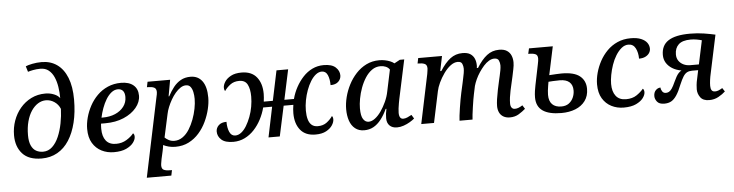

<svg xmlns="http://www.w3.org/2000/svg" viewBox="-55 -1045 5956 1559"><g transform="rotate(-5 2923.5 -265.0)"><path d="M250 10Q145 10 93.5 -47Q42 -104 42 -197Q42 -259 62 -315.5Q82 -372 119.5 -416.5Q157 -461 209 -487Q261 -513 325 -513Q362 -513 395 -499.5Q428 -486 442 -465Q442 -512 435 -557Q428 -602 412 -638Q396 -674 369 -695.5Q342 -717 302 -717Q270 -717 242.5 -711.5Q215 -706 200 -701L186 -747Q203 -755 240 -762.5Q277 -770 316 -770Q389 -770 442 -732.5Q495 -695 524 -622.5Q553 -550 553 -444Q553 -341 532.5 -257.5Q512 -174 473.5 -114Q435 -54 378.5 -22Q322 10 250 10ZM266 -44Q309 -44 341 -74Q373 -104 394 -153Q415 -202 426.5 -261Q438 -320 440 -378Q425 -415 393 -436.5Q361 -458 324 -458Q290 -458 259.5 -439Q229 -420 205.5 -385Q182 -350 168.5 -300Q155 -250 155 -188Q155 -136 169.5 -104Q184 -72 209 -58Q234 -44 266 -44Z M839 10Q784 10 738.5 -13Q693 -36 665.5 -81.5Q638 -127 638 -197Q638 -241 651 -289.5Q664 -338 688.5 -383.5Q713 -429 750 -466Q787 -503 836 -524.5Q885 -546 944 -546Q1009 -546 1045 -515.5Q1081 -485 1081 -430Q1081 -378 1043 -332Q1005 -286 939.5 -258Q874 -230 789 -230H754Q753 -219 752.5 -208.5Q752 -198 752 -189Q752 -126 779.5 -91Q807 -56 862 -56Q910 -56 947.5 -79Q985 -102 1006 -129Q1017 -121 1017 -101Q1017 -78 998 -52.5Q979 -27 940 -8.5Q901 10 839 10ZM772 -278Q830 -278 874 -297Q918 -316 944 -350Q970 -384 970 -429Q970 -462 955.5 -479Q941 -496 914 -496Q886 -496 861.5 -476.5Q837 -457 817.5 -425Q798 -393 784 -354.5Q770 -316 762 -278Z M1219 -395Q1224 -413 1226 -427.5Q1228 -442 1228 -446Q1228 -475 1209 -483.5Q1190 -492 1161 -492H1151L1160 -536H1344L1320 -403H1325Q1346 -443 1371.5 -475.5Q1397 -508 1431 -527Q1465 -546 1510 -546Q1572 -546 1606 -499.5Q1640 -453 1640 -365Q1640 -322 1628 -271.5Q1616 -221 1592.5 -171Q1569 -121 1533 -80Q1497 -39 1449 -14.5Q1401 10 1340 10Q1311 10 1286 3.5Q1261 -3 1241 -13Q1240 -5 1238 9Q1236 23 1233 35L1219 97Q1218 105 1214.5 123Q1211 141 1211 151Q1211 180 1230 188Q1249 196 1277 196H1295L1286 240H1086ZM1336 -39Q1372 -39 1403 -60.5Q1434 -82 1457 -118.5Q1480 -155 1496 -198Q1512 -241 1520.5 -284.5Q1529 -328 1529 -364Q1529 -393 1523.5 -419.5Q1518 -446 1505 -463Q1492 -480 1468 -480Q1445 -480 1423 -465.5Q1401 -451 1381 -427.5Q1361 -404 1344.5 -375Q1328 -346 1316 -316.5Q1304 -287 1299 -261L1258 -73Q1267 -63 1288 -51Q1309 -39 1336 -39Z M2482 10Q2400 10 2358.5 -41.5Q2317 -93 2317 -177Q2317 -194 2318.5 -211Q2320 -228 2323 -246H2244L2191 0H2099L2150 -246H2077Q2064 -196 2040 -150Q2016 -104 1982 -67.5Q1948 -31 1905 -10Q1862 11 1812 11Q1746 11 1715 -17Q1684 -45 1684 -84Q1684 -113 1706 -134.5Q1728 -156 1770 -156Q1770 -107 1785 -73Q1800 -39 1832 -39Q1858 -39 1881.5 -57.5Q1905 -76 1924 -107.5Q1943 -139 1958 -178.5Q1973 -218 1980.5 -260.5Q1988 -303 1988 -343Q1988 -404 1969 -441Q1950 -478 1902 -478Q1858 -478 1828.5 -455.5Q1799 -433 1781 -406Q1778 -409 1775.5 -416.5Q1773 -424 1773 -434Q1773 -456 1789 -481.5Q1805 -507 1839 -525.5Q1873 -544 1926 -544Q2008 -544 2049.5 -492.5Q2091 -441 2091 -356Q2091 -340 2089.5 -325Q2088 -310 2086 -293H2160L2211 -537H2306L2254 -293H2332Q2345 -343 2369.5 -388Q2394 -433 2427.5 -469Q2461 -505 2503.5 -525.5Q2546 -546 2596 -546Q2662 -546 2693 -517.5Q2724 -489 2724 -451Q2724 -422 2702 -400.5Q2680 -379 2638 -379Q2638 -428 2623.5 -461.5Q2609 -495 2576 -495Q2551 -495 2527.5 -476.5Q2504 -458 2484.5 -426.5Q2465 -395 2450.5 -355.5Q2436 -316 2428 -273.5Q2420 -231 2420 -190Q2420 -150 2428.5 -119.5Q2437 -89 2456 -72.5Q2475 -56 2506 -56Q2550 -56 2579.5 -78.5Q2609 -101 2627 -128Q2631 -125 2633.5 -117.5Q2636 -110 2636 -101Q2636 -78 2619.5 -52.5Q2603 -27 2569 -8.5Q2535 10 2482 10Z M2879 10Q2835 10 2805 -14Q2775 -38 2761 -79.5Q2747 -121 2747 -173Q2747 -220 2760 -271.5Q2773 -323 2798 -371.5Q2823 -420 2859.5 -459.5Q2896 -499 2943.5 -522.5Q2991 -546 3049 -546Q3073 -546 3095.5 -541.5Q3118 -537 3137.5 -529Q3157 -521 3170 -510L3216 -535H3252L3184 -217Q3182 -206 3178 -185Q3174 -164 3171.5 -142.5Q3169 -121 3169 -107Q3169 -82 3177.5 -69Q3186 -56 3202 -56Q3219 -56 3236 -63.5Q3253 -71 3271 -81L3290 -50Q3275 -37 3251.5 -23Q3228 -9 3200.5 0.5Q3173 10 3146 10Q3108 10 3086 -11.5Q3064 -33 3064 -72Q3064 -92 3066 -108Q3068 -124 3073 -148H3067Q3044 -98 3016 -62.5Q2988 -27 2954.5 -8.5Q2921 10 2879 10ZM2920 -56Q2946 -56 2972.5 -76Q2999 -96 3022.5 -129.5Q3046 -163 3065 -204.5Q3084 -246 3092 -288L3129 -463Q3118 -480 3098 -488.5Q3078 -497 3055 -497Q3016 -497 2985 -475Q2954 -453 2930.5 -416.5Q2907 -380 2891 -336.5Q2875 -293 2867 -249Q2859 -205 2859 -170Q2859 -108 2876.5 -82Q2894 -56 2920 -56Z M4066 9Q4036 9 4014 -3.5Q3992 -16 3981 -39Q3970 -62 3970 -91Q3970 -115 3974.5 -147Q3979 -179 3988 -223L4005 -301Q4008 -315 4013 -336Q4018 -357 4022 -379.5Q4026 -402 4026 -419Q4026 -439 4017.5 -458.5Q4009 -478 3981 -478Q3959 -478 3936.5 -464.5Q3914 -451 3894 -428.5Q3874 -406 3856 -379Q3838 -352 3825 -323.5Q3812 -295 3805 -270L3791 -204Q3788 -190 3783 -161.5Q3778 -133 3773.5 -100.5Q3769 -68 3765.5 -40.5Q3762 -13 3762 0H3656Q3656 -14 3659.5 -41.5Q3663 -69 3668 -103Q3673 -137 3679 -169.5Q3685 -202 3690 -225L3707 -301Q3710 -318 3715 -339Q3720 -360 3723.5 -381.5Q3727 -403 3727 -419Q3727 -438 3719 -457.5Q3711 -477 3683 -477Q3653 -477 3623.5 -454.5Q3594 -432 3568.5 -396Q3543 -360 3525.5 -322.5Q3508 -285 3502 -255L3448 0H3344L3428 -401Q3430 -414 3432 -427.5Q3434 -441 3434 -446Q3434 -475 3415 -483.5Q3396 -492 3367 -492H3357L3366 -536H3560L3535 -415H3544Q3585 -480 3628 -512.5Q3671 -545 3727 -545Q3768 -545 3791 -530Q3814 -515 3824.5 -490Q3835 -465 3835 -434Q3835 -429 3834.5 -424Q3834 -419 3833 -414H3843Q3883 -479 3926 -512.5Q3969 -546 4026 -546Q4066 -546 4089.5 -530.5Q4113 -515 4123.5 -489.5Q4134 -464 4134 -434Q4134 -409 4127.5 -379Q4121 -349 4116 -323L4090 -208Q4084 -180 4080.5 -153.5Q4077 -127 4077 -104Q4077 -81 4086.5 -69Q4096 -57 4112 -57Q4128 -57 4143 -63Q4158 -69 4175 -80L4194 -50Q4170 -29 4139 -10Q4108 9 4066 9Z M4486 10Q4385 10 4334 -25.5Q4283 -61 4283 -135Q4283 -159 4287 -187.5Q4291 -216 4295 -233L4329 -399Q4333 -414 4334.5 -428.5Q4336 -443 4336 -448Q4336 -476 4317 -484Q4298 -492 4269 -492H4259L4269 -536H4463L4414 -305Q4445 -307 4471.5 -308.5Q4498 -310 4514 -310Q4617 -310 4663.5 -272Q4710 -234 4710 -168Q4710 -110 4680.5 -70Q4651 -30 4600.5 -10Q4550 10 4486 10ZM4490 -43Q4527 -43 4551 -60.5Q4575 -78 4587.5 -106Q4600 -134 4600 -164Q4600 -209 4573.5 -232.5Q4547 -256 4495 -256Q4464 -256 4440.5 -254.5Q4417 -253 4403 -252Q4401 -239 4397.5 -219.5Q4394 -200 4392 -180Q4390 -160 4390 -146Q4390 -95 4416 -69Q4442 -43 4490 -43Z M4994 10Q4940 10 4894.5 -13Q4849 -36 4821.5 -81.5Q4794 -127 4794 -197Q4794 -241 4807 -289.5Q4820 -338 4844.5 -383.5Q4869 -429 4905.5 -466Q4942 -503 4990.5 -524.5Q5039 -546 5098 -546Q5150 -546 5183 -532Q5216 -518 5231.5 -496Q5247 -474 5247 -448Q5247 -429 5236 -412.5Q5225 -396 5204 -385.5Q5183 -375 5152 -375Q5152 -424 5133.5 -460Q5115 -496 5075 -496Q5045 -496 5019 -474.5Q4993 -453 4972 -419Q4951 -385 4937 -344Q4923 -303 4915.5 -262.5Q4908 -222 4908 -190Q4908 -127 4936 -91.5Q4964 -56 5018 -56Q5071 -56 5105.5 -79.5Q5140 -103 5161 -129Q5166 -126 5169 -118Q5172 -110 5172 -101Q5172 -78 5153 -52.5Q5134 -27 5095 -8.5Q5056 10 4994 10Z M5691 10Q5641 10 5619 -20Q5597 -50 5597 -86Q5597 -98 5599 -121Q5601 -144 5608 -173L5622 -240H5572Q5548 -240 5531 -231Q5514 -222 5500 -200Q5486 -178 5469 -138Q5447 -82 5426 -50.5Q5405 -19 5381.5 -6Q5358 7 5325 7Q5284 7 5266.5 -15Q5249 -37 5249 -61Q5249 -91 5266 -108.5Q5283 -126 5305 -126Q5305 -110 5315.5 -94.5Q5326 -79 5345 -79Q5358 -79 5370 -85Q5382 -91 5394.5 -109Q5407 -127 5423 -163Q5433 -185 5442.5 -202Q5452 -219 5463 -231Q5474 -243 5487 -249Q5443 -257 5412 -276.5Q5381 -296 5364 -324Q5347 -352 5347 -388Q5347 -426 5361 -455Q5375 -484 5404 -503Q5433 -522 5477 -531.5Q5521 -541 5582 -541Q5642 -541 5695 -532.5Q5748 -524 5787 -515L5721 -204Q5715 -178 5711.5 -152Q5708 -126 5708 -104Q5708 -81 5716.5 -68.5Q5725 -56 5744 -56Q5758 -56 5772 -61.5Q5786 -67 5804 -78L5823 -49Q5801 -28 5767 -9Q5733 10 5691 10ZM5562 -286H5632L5673 -479Q5658 -484 5633 -488.5Q5608 -493 5583 -493Q5515 -493 5484 -463.5Q5453 -434 5453 -383Q5453 -352 5468 -330.5Q5483 -309 5507.5 -297.5Q5532 -286 5562 -286Z"/></g></svg>

Font: ET Text
Style: Italic
Weight: 470
Italic angle: -12°
Designer: Monotype Design Team
Foundry: Monotype Imaging Inc.
Version: Version 2.009